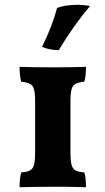

<svg xmlns="http://www.w3.org/2000/svg" viewBox="-20 -782 441 804"><path d="M69 -60Q94 -62 106 -68.5Q118 -75 122.5 -92.5Q127 -110 127 -146V-356Q127 -391 122.5 -407.5Q118 -424 106.5 -430.5Q95 -437 69 -440Q62 -462 62 -502Q120 -500 204 -500Q268 -500 340 -502Q340 -461 333 -440Q307 -437 295.5 -430.5Q284 -424 279.5 -407.5Q275 -391 275 -356V-146Q275 -110 279.5 -92.5Q284 -75 296 -68.5Q308 -62 333 -60Q340 -40 340 2Q282 0 210 0Q136 0 62 2Q62 -39 69 -60ZM156 -586Q200 -675 219 -749Q254 -762 308 -762Q344 -760 357 -757Q285 -671 226 -572Q207 -572 187.5 -576Q168 -580 156 -586Z"/></svg>

Font: Vollkorn SC
Style: Bold
Weight: 700
Designer: Friedrich Althausen
Foundry: Friedrich Althausen
Version: Version 4.015